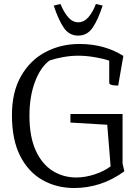

<svg xmlns="http://www.w3.org/2000/svg" viewBox="-20 -933 705 965"><path d="M353 12Q264 12 193 -28.5Q122 -69 81 -150Q40 -231 40 -354Q40 -471 86 -551Q132 -631 209 -671.5Q286 -712 379 -712Q505 -712 600 -652L574 -503Q570 -503 559 -503.5Q548 -504 538.5 -507Q529 -510 529 -517V-628Q501 -638 457 -645.5Q413 -653 373 -653Q336 -653 297 -646Q258 -639 229 -629Q183 -595 155.5 -521Q128 -447 128 -352Q128 -247 159 -178Q190 -109 243.5 -75Q297 -41 363 -41Q408 -41 455.5 -56.5Q503 -72 536 -97L519 -306L334 -317V-360H596V-111L605 -72Q544 -28 481 -8Q418 12 353 12ZM373 -754Q328 -754 301 -793Q274 -832 250 -905L284 -913Q301 -871 323 -846Q345 -821 373 -821Q402 -821 424 -846Q446 -871 462 -913L496 -905Q472 -832 445 -793Q418 -754 373 -754Z"/></svg>

Font: Mate
Style: Regular
Weight: 400
Designer: Eduardo Rodriguez Tunni
Foundry: Eduardo Rodriguez Tunni
Version: Version 1.003; ttfautohint (v1.8.4.7-5d5b);gftools[0.9.24]